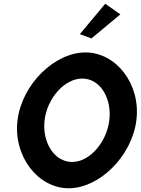

<svg xmlns="http://www.w3.org/2000/svg" viewBox="-20 -996 754 1029"><path d="M408 -813 470 -790 625 -919 544 -976ZM219 -352C233 -469 325 -575 421 -575C517 -575 580 -469 566 -352C552 -235 462 -128 366 -128C270 -128 205 -235 219 -352ZM74 -352C50 -158 184 13 348 13C512 13 687 -158 711 -352C735 -546 602 -715 438 -715C274 -715 98 -546 74 -352Z"/></svg>

Font: Bluebird
Style: NrwObl
Weight: 400
Designer: Jasper
Foundry: Cannot Into Space Fonts
Version: Version 0.98